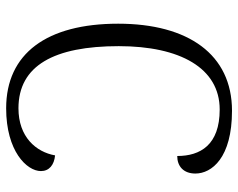

<svg xmlns="http://www.w3.org/2000/svg" viewBox="-95 -669 774 624"><g transform="rotate(-90 292.0 -357.0)"><path d="M244 10C427 10 527 -132 527 -360C527 -592 430 -724 252 -724C113 -724 48 -657 48 -611C48 -584 68 -568 99 -565C110 -627 159 -684 252 -684C391 -684 454 -568 454 -358C454 -159 383 -30 248 -30C133 -30 97 -93 97 -168C64 -168 40 -148 40 -109C40 -56 91 10 244 10Z"/></g></svg>

Font: Noto Serif Light
Style: Regular
Weight: 300
Designer: Monotype Design Team
Foundry: Monotype Imaging Inc.
Version: Version 2.013